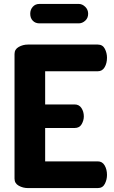

<svg xmlns="http://www.w3.org/2000/svg" viewBox="-20 -958 579 978"><path d="M122 0Q97 0 75.5 -12Q54 -24 54 -48V-683Q54 -707 75.5 -719Q97 -731 122 -731H478Q503 -731 514 -709.5Q525 -688 525 -664Q525 -636 513 -615.5Q501 -595 478 -595H210V-426H360Q383 -426 395 -407.5Q407 -389 407 -365Q407 -345 396 -325.5Q385 -306 360 -306H210V-136H478Q501 -136 513 -115.5Q525 -95 525 -67Q525 -43 514 -21.5Q503 0 478 0ZM181 -839Q160 -839 147 -852.5Q134 -866 134 -888Q134 -909 147 -923.5Q160 -938 181 -938H381Q399 -938 414 -923.5Q429 -909 429 -888Q429 -866 414 -852.5Q399 -839 381 -839Z"/></svg>

Font: Dosis ExtraBold
Style: Regular
Weight: 800
Designer: EdgarTolentino, PabloImpallari, IginoMarini
Foundry: EdgarTolentino, PabloImpallari, IginoMarini
Version: Version 3.001; ttfautohint (v1.8.2)